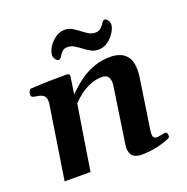

<svg xmlns="http://www.w3.org/2000/svg" viewBox="-126 -812 912 937"><g transform="rotate(-20 330.0 -344.0)"><path d="M573.7 -357.9 533.7 -92.3Q532.2 -82.5 532.2 -75.2Q532.2 -61.5 536.6 -54.9Q541 -48.3 550.8 -48.3Q558.6 -48.3 571.8 -51Q585 -53.7 593.8 -55.2Q601.1 -56.6 605 -51.5Q608.9 -46.4 608.9 -38.1Q608.9 -27.3 602.5 -24.4Q579.1 -13.2 543.2 -4.2Q507.3 4.9 460.4 6.3Q430.7 6.8 416.3 -2.2Q401.9 -11.2 397.7 -24.7Q393.6 -38.1 393.6 -49.3Q393.6 -57.6 394.5 -63.5Q395.5 -69.3 395.5 -69.3L438 -354.5Q439 -359.4 439.2 -364Q439.5 -368.7 439.5 -373Q439.5 -394 429.9 -405.3Q420.4 -416.5 398.9 -416.5Q367.2 -416.5 337.6 -404.1Q308.1 -391.6 283.7 -373Q259.3 -354.5 243.2 -336.4L189.5 0H55.2L114.3 -379.9Q115.2 -383.8 115.2 -387.2Q115.2 -390.6 115.2 -393.6Q115.2 -416.5 103.5 -425Q91.8 -433.6 76.4 -435.8Q61 -438 50.3 -440.9Q45.4 -443.4 43 -447.3Q40.5 -451.2 41.5 -460.4Q42.5 -466.3 46.4 -473.9Q50.3 -481.4 56.2 -481.9Q118.2 -485.8 168.5 -486.3Q218.8 -486.8 245.1 -486.8Q249 -486.8 253.9 -482.9Q258.8 -479 256.8 -467.3L244.1 -383.3Q255.4 -393.6 275.1 -412.1Q294.9 -430.7 323.7 -449.7Q352.5 -468.8 389.6 -481.9Q426.8 -495.1 472.2 -495.1Q499 -495.1 522.7 -485.8Q546.4 -476.6 561 -453.9Q575.7 -431.2 575.7 -390.1Q575.7 -382.8 575.2 -374.8Q574.7 -366.7 573.7 -357.9ZM431.2 -547.4Q410.6 -547.4 392.8 -557.1Q375 -566.9 358.4 -579.6Q341.8 -592.3 325.7 -601.8Q309.6 -611.3 292.5 -611.3Q272.9 -611.3 262.7 -600.3Q252.4 -589.4 246.1 -578.1Q239.7 -566.9 230.5 -566.9Q223.1 -566.9 215.6 -577.4Q208 -587.9 208 -599.6Q208 -616.7 221.2 -638.9Q234.4 -661.1 257.1 -678.2Q279.8 -695.3 308.6 -695.3Q328.6 -695.3 345.5 -685.5Q362.3 -675.8 378.4 -663.1Q394.5 -650.4 410.6 -640.6Q426.8 -630.9 444.8 -630.9Q464.8 -630.9 475.6 -642.1Q486.3 -653.3 493.2 -664.3Q500 -675.3 508.3 -675.3Q516.1 -675.3 523.7 -665Q531.2 -654.8 531.2 -642.6Q531.2 -626.5 517.8 -603.8Q504.4 -581.1 481.7 -564.2Q459 -547.4 431.2 -547.4Z"/></g></svg>

Font: Gelasio SemiBold
Style: Italic
Weight: 600
Italic angle: -8.5°
Designer: Eben Sorkin
Foundry: Eben Sorkin
Version: Version 1.008